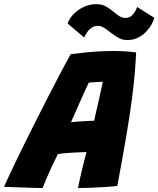

<svg xmlns="http://www.w3.org/2000/svg" viewBox="-76 -920 781 947"><path d="M134 7.5Q121 7.5 96.5 6.8Q72 6 43.2 5Q14.5 4 -12.2 3.2Q-39 2.5 -56.5 1.5Q-42 -31 -19 -79.5Q4 -128 32.5 -186.2Q61 -244.5 92.8 -307.5Q124.5 -370.5 156.5 -432.8Q188.5 -495 218.2 -551.8Q248 -608.5 273 -653Q312.5 -658 349 -661.5Q385.5 -665 419 -666.8Q452.5 -668.5 484 -668.5Q513 -668.5 540.8 -666.8Q568.5 -665 595.5 -661.5Q593.5 -617.5 589 -562Q584.5 -506.5 574.5 -430.2Q564.5 -354 547 -249.5Q529.5 -145 502.5 -3Q484 -0.5 449 2Q414 4.5 375.8 6Q337.5 7.5 308.5 7.5Q311 -6.5 315 -23.5Q319 -40.5 323 -59Q327 -77.5 331.8 -96.5Q336.5 -115.5 341.2 -134.2Q346 -153 350.5 -170Q334.5 -169.5 317.5 -168.8Q300.5 -168 283.8 -167.2Q267 -166.5 252.5 -165.2Q238 -164 226.8 -162.5Q215.5 -161 209.5 -160Q194 -129 179.2 -97.8Q164.5 -66.5 153 -39Q141.5 -11.5 134 7.5ZM274 -316.5Q283.5 -318.5 305.8 -320.2Q328 -322 351.8 -323.2Q375.5 -324.5 388.5 -324.5Q390 -333.5 396.5 -361.2Q403 -389 410.5 -422Q418 -455 423.8 -481.8Q429.5 -508.5 431 -516.5Q424 -516.5 409.5 -515.8Q395 -515 381.2 -514Q367.5 -513 362 -512.5Q354.5 -497.5 342.8 -471.5Q331 -445.5 317.8 -416Q304.5 -386.5 293 -360Q281.5 -333.5 274 -316.5ZM257.5 -804Q265.5 -828 286.2 -849.8Q307 -871.5 336 -885.5Q365 -899.5 398.5 -899.5Q427.5 -899.5 447.8 -887.5Q468 -875.5 484.5 -861.5Q498.5 -849.5 512.5 -840.5Q526.5 -831.5 543.5 -831.5Q565.5 -831.5 579.8 -848.8Q594 -866 600.5 -885.5L684.5 -832.5Q682.5 -820 672.8 -801.8Q663 -783.5 646.2 -765.2Q629.5 -747 605.8 -734.8Q582 -722.5 551.5 -722.5Q526 -722.5 504.8 -735.5Q483.5 -748.5 465 -763Q450 -775.5 435.5 -784Q421 -792.5 407 -792.5Q388 -792.5 374 -782Q360 -771.5 351.5 -757.8Q343 -744 339 -735Z"/></svg>

Font: Grandstander Thin ExtraBold
Style: Italic
Weight: 800
Italic angle: -15°
Version: Version 1.200